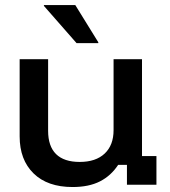

<svg xmlns="http://www.w3.org/2000/svg" viewBox="-20 -736 676 765"><path d="M269.2 9.2Q169.2 9.2 113.8 -45Q58.3 -99.2 58.3 -192.5V-500H171.7V-215Q171.7 -153.3 203.3 -122.1Q235 -90.8 297.5 -90.8Q361.7 -90.8 397.1 -124.2Q432.5 -157.5 432.5 -217.5V-500H545.8V-114.2H603.3V0H485.8V-79.2H450.8Q422.5 -35.8 378.3 -13.3Q334.2 9.2 269.2 9.2ZM285 -564.2 155 -712.5V-715.8H280L371.7 -567.5V-564.2Z"/></svg>

Font: Funnel Display Medium
Style: Regular
Weight: 500
Designer: NORD ID, Kristian Moeller
Foundry: Dicotype
Version: Version 1.000